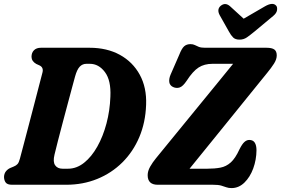

<svg xmlns="http://www.w3.org/2000/svg" viewBox="-20 -944 1436 981"><path d="M0.5 -39.5Q1 -57 10.2 -68.5Q19.5 -80 32 -85.5L50 -93Q62.5 -98 69.5 -105.8Q76.5 -113.5 81.5 -132.5Q88.5 -158 100 -202.2Q111.5 -246.5 125.5 -299.2Q139.5 -352 153.2 -405Q167 -458 178.5 -502.5Q190 -547 197 -573.5Q203.5 -599 182.5 -609.5L165 -617.5Q141.5 -631 141 -653.5Q141 -674.5 153.5 -687.2Q166 -700 189.5 -700H437.5Q526.5 -700 592.5 -663.8Q658.5 -627.5 694.2 -562Q730 -496.5 726.5 -408.5Q723.5 -318.5 691.8 -243.5Q660 -168.5 605 -114Q550 -59.5 477 -29.8Q404 0 318 0H42Q18 0 9.5 -11Q1 -22 0.5 -39.5ZM327.5 -82Q371.5 -82 409.8 -112.5Q448 -143 477.2 -195Q506.5 -247 524 -313Q541.5 -379 544 -450Q548 -533 516.2 -575.5Q484.5 -618 439 -618H421.5Q401.5 -618 387.5 -603.5Q373.5 -589 363.5 -553Q359.5 -539 349.8 -502.5Q340 -466 327 -417.5Q314 -369 300.5 -318Q287 -267 275.8 -223.5Q264.5 -180 258.5 -154Q249.5 -117 261.8 -99.5Q274 -82 299.5 -82ZM1068.5 0H786Q734.5 0 734.5 -49Q734.5 -70 747.2 -92.5Q760 -115 777 -135.5Q794.5 -157 830.5 -201Q866.5 -245 912.2 -301Q958 -357 1006.2 -416Q1054.5 -475 1097.8 -528Q1141 -581 1171 -618H1066Q1024 -618 994.8 -599.2Q965.5 -580.5 933.5 -531Q914.5 -502.5 897.8 -497Q881 -491.5 864 -499.5Q847.5 -507.5 845 -524.2Q842.5 -541 851.5 -562.5L896 -664.5Q908.5 -696.5 921 -707.5Q933.5 -718.5 953 -718.5Q966.5 -718.5 975.5 -713.8Q984.5 -709 996 -704.5Q1007.5 -700 1027.5 -700H1341Q1369.5 -700 1381.8 -691Q1394 -682 1394 -661Q1394 -641 1380 -619Q1366 -597 1345 -571.5Q1334 -558 1308.5 -526.5Q1283 -495 1248 -451.8Q1213 -408.5 1172.8 -358.8Q1132.5 -309 1091.8 -258.8Q1051 -208.5 1014 -162.8Q977 -117 948.5 -82H1039.5Q1077 -82 1106.2 -87.5Q1135.5 -93 1159 -114Q1182.5 -135 1203.5 -181Q1217 -208 1228.8 -218.5Q1240.5 -229 1253.5 -229Q1273 -229 1281.8 -215Q1290.5 -201 1290.5 -176.5Q1290 -127.5 1273.8 -83.2Q1257.5 -39 1228.8 -11Q1200 17 1163 17Q1147.5 17 1136.2 12.8Q1125 8.5 1110 4.2Q1095 0 1068.5 0ZM1280.5 -783Q1258.5 -765 1241.8 -753.2Q1225 -741.5 1204 -741.5Q1182.5 -741.5 1171.2 -752.5Q1160 -763.5 1149.5 -783L1102.5 -866.5Q1086.5 -896.5 1108 -914.5Q1131.5 -933.5 1156 -911.5L1225 -848.5L1333.5 -911.5Q1374.5 -935 1391.5 -914.5Q1397.5 -907.5 1395.5 -892.2Q1393.5 -877 1376 -862.5Z"/></svg>

Font: Fraunces 144pt S100
Style: Bold Italic
Weight: 700
Italic angle: -16°
Version: Version 1.000; ttfautohint (v1.8.3)